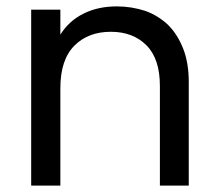

<svg xmlns="http://www.w3.org/2000/svg" viewBox="-20 -578 680 598"><path d="M478 -310.1Q478 -395 436 -437Q394 -479 325.2 -479Q254.9 -479 211.9 -436Q168 -392.1 168 -303.2V0H77.1V-547.9H168V-470.2Q195.3 -513.7 241.2 -536.1Q285.6 -558.1 344.2 -558.1Q389.6 -558.1 433.1 -543.9Q473.1 -529.3 503.9 -500Q533.2 -470.7 550.8 -425.8Q567.9 -381.8 567.9 -323.2V0H478Z"/></svg>

Font: PoppinsZ
Style: Regular
Weight: 400
Designer: Ninad Kale (Devanagari), Jonny Pinhorn (Latin)
Foundry: Indian Type Foundry
Version: Version 3.002;FEAKit 1.0